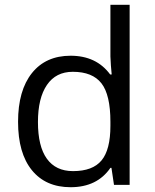

<svg xmlns="http://www.w3.org/2000/svg" viewBox="-20 -780 653 810"><path d="M450.2 -71.8H445.8Q389.6 9.8 277.8 9.8Q172.9 9.8 114.5 -62Q56.2 -133.8 56.2 -266.1Q56.2 -398.4 114.7 -471.7Q173.3 -544.9 277.8 -544.9Q386.7 -544.9 444.8 -465.8H451.2L447.8 -504.4L445.8 -542V-759.8H526.9V0H460.9ZM288.1 -58.1Q371.1 -58.1 408.4 -103.3Q445.8 -148.4 445.8 -249V-266.1Q445.8 -379.9 408 -428.5Q370.1 -477.1 287.1 -477.1Q215.8 -477.1 178 -421.6Q140.1 -366.2 140.1 -265.1Q140.1 -162.6 177.7 -110.4Q215.3 -58.1 288.1 -58.1Z"/></svg>

Font: f0_18033 
Style: Regular
Weight: 400
Foundry: Ascender Corporation
Version: Version 1.10